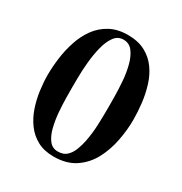

<svg xmlns="http://www.w3.org/2000/svg" viewBox="-170 -856 929 979"><g transform="rotate(30 295.0 -366.5)"><path d="M400 -361Q400 -383 399.5 -424Q399 -465 395.5 -512Q392 -559 381 -601.5Q370 -644 349.5 -671Q329 -698 295 -698Q262 -698 241.5 -670Q221 -642 210 -598Q199 -554 194.5 -506Q190 -458 189.5 -417Q189 -376 189 -354Q189 -333 189.5 -294.5Q190 -256 193.5 -212Q197 -168 207 -127.5Q217 -87 236.5 -61.5Q256 -36 288 -36Q322 -36 341 -54.5Q360 -73 370.5 -101Q381 -129 386 -155Q396 -206 398 -257.5Q400 -309 400 -361ZM542 -369Q542 -309 529.5 -244.5Q517 -180 488 -125.5Q459 -71 408.5 -37Q358 -3 283 -3Q227 -3 187 -24.5Q147 -46 120 -82.5Q93 -119 77.5 -164.5Q62 -210 55.5 -258Q49 -306 49 -349Q49 -397 56 -449.5Q63 -502 79.5 -552Q96 -602 125 -642Q154 -682 198 -706Q242 -730 303 -730Q363 -730 405 -707.5Q447 -685 474 -647.5Q501 -610 515.5 -563Q530 -516 536 -466Q542 -416 542 -369Z"/></g></svg>

Font: l_WÎãfOS
Style: ^8Ä
Weight: 700
Designer: LiuPeng
Version: Version 1.3